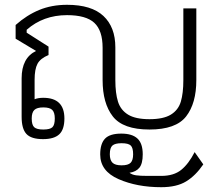

<svg xmlns="http://www.w3.org/2000/svg" viewBox="-20 -564 902 799"><path d="M70 -78V-238Q70 -323 130 -352L45 -403V-460Q91 -501 143 -522.5Q195 -544 259 -544Q361 -544 410.5 -497.5Q460 -451 460 -367V-231Q460 -176 471 -141Q482 -106 513 -87Q544 -68 602 -68Q660 -68 691 -87Q722 -106 732.5 -141Q743 -176 743 -231V-529H797V-231Q797 -134 754.5 -79.5Q712 -25 602 -25Q492 -25 449.5 -79.5Q407 -134 407 -231V-365Q407 -437 372.5 -469Q338 -501 259 -501Q160 -501 91 -440V-428L182 -370V-335Q148 -321 136 -298.5Q124 -276 124 -232V-151Q139 -157 160 -157Q248 -157 248 -71Q248 -25 226.5 -5Q205 15 159 15Q110 15 90 -6.5Q70 -28 70 -78ZM208 -71Q208 -96 197.5 -106.5Q187 -117 160 -117Q134 -117 123 -106.5Q112 -96 112 -71Q112 -44 122.5 -34.5Q133 -25 160 -25Q188 -25 198 -34.5Q208 -44 208 -71ZM397 79Q397 34 417 13Q437 -8 485 -8Q530 -8 552 12.5Q574 33 574 78Q574 117 560 134Q546 151 519 155Q529 163 546 165.5Q563 168 595 168H651Q703 168 734 143Q765 118 790 69L826 120Q794 167 754.5 191Q715 215 651 215Q550 215 473.5 181.5Q397 148 397 79ZM534 78Q534 51 524 41.5Q514 32 486 32Q459 32 448 41.5Q437 51 437 78Q437 102 448 113Q459 124 486 124Q513 124 523.5 113.5Q534 103 534 78Z"/></svg>

Font: Pridi ExtraLight
Style: Regular
Weight: 275
Designer: Katatrad Team
Foundry: CadsonDemak
Version: Version 1.001